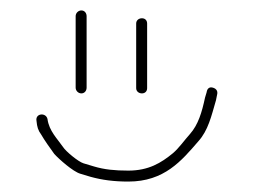

<svg xmlns="http://www.w3.org/2000/svg" viewBox="-20 -434 486 368"><path d="M50 -202C51 -191 53 -184 59 -176C64 -167 78 -147 84 -139C93 -129 120 -105 134 -101L154 -95C176 -89 198 -86 226 -86C295 -86 328 -126 360 -163C379 -184 385 -211 394 -242L396 -252C398 -259 395 -264 388 -266C381 -268 377 -264 376 -257L373 -247C367 -219 360 -195 344 -177C334 -166 323 -150 311 -140C289 -122 265 -107 226 -107C200 -107 180 -109 160 -115L140 -121C130 -124 106 -144 101 -152C90 -168 74 -183 71 -206C68 -219 47 -217 50 -202ZM241 -389V-265C241 -259 246 -255 252 -255C258 -255 262 -259 262 -265V-389C262 -395 258 -399 252 -399C246 -399 241 -395 241 -389ZM125 -403V-266C125 -260 130 -255 136 -255C142 -255 146 -260 146 -266V-403C146 -409 142 -414 136 -414C130 -414 125 -409 125 -403Z"/></svg>

Font: Be Happy
Style: Regular
Weight: 500
Designer: Mew Too
Foundry: Cannot Into Space Fonts
Version: Version 0.9977